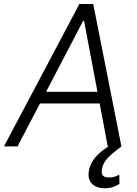

<svg xmlns="http://www.w3.org/2000/svg" viewBox="-53 -748 698 981"><path d="M36.6 0H-32.7L352.5 -727.5H423.3L567.4 0H497.6L376.5 -641.1H371.6ZM133.3 -278.8H493.7L483.9 -219.2H123ZM481.9 213.9Q440.4 213.9 417 190.9Q393.6 168 401.4 123.5Q405.8 97.7 421.6 73Q437.5 48.3 466.3 24.9Q495.1 1.5 537.6 -20L567.4 0Q529.3 27.8 501.2 55.4Q473.1 83 467.8 116.7Q463.9 137.7 472.4 148.4Q481 159.2 504.4 158.7Q521 159.2 533.7 154.5Q546.4 149.9 556.6 144L557.1 191.9Q543 201.2 524.2 207.5Q505.4 213.9 481.9 213.9Z"/></svg>

Font: Inter Tight Light
Style: Italic
Weight: 300
Italic angle: -9.39999°
Designer: Rasmus Andersson
Foundry: rsms
Version: Version 3.004